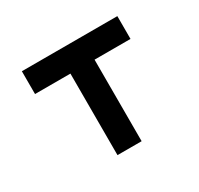

<svg xmlns="http://www.w3.org/2000/svg" viewBox="-94 -504 644 620"><g transform="rotate(-30 228.0 -194.5)"><path d="M406 -389V-304H272V0H182V-304H50V-389Z"/></g></svg>

Font: MB Grotesk
Style: Regular
Weight: 400
Designer: Nawras Khrais
Foundry: Nawras Khrais
Version: Version 1.000;PS 001.000;hotconv 1.0.88;makeotf.lib2.5.64775